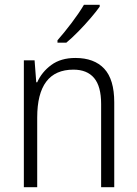

<svg xmlns="http://www.w3.org/2000/svg" viewBox="-20 -785 576 805"><path d="M296 -542Q375 -542 417 -497Q459 -452 459 -356V0H404V-349Q404 -423 374.5 -458Q345 -493 288 -493Q136 -493 136 -292V0H80V-532H125L132 -440H136Q155 -483 195 -512.5Q235 -542 296 -542ZM398 -757Q383 -736 359 -708Q335 -680 308 -652.5Q281 -625 258 -606H221V-616Q250 -649 281 -690Q312 -731 332 -765H398Z"/></svg>

Font: Noto Sans Myanmar SemiCondensed Light
Style: Regular
Weight: 300
Width: 4
Designer: Monotype Design Team
Foundry: Monotype Imaging Inc.
Version: Version 2.107; ttfautohint (v1.8.4.7-5d5b)